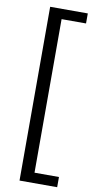

<svg xmlns="http://www.w3.org/2000/svg" viewBox="-107 -829 531 1075"><g transform="rotate(10 159.0 -292.0)"><path d="M301 202H87V-786H301V-729H162V144H301Z"/></g></svg>

Font: Repo Regular
Style: Regular
Weight: 400
Designer: Stefan Peev
Foundry: Context Ltd
Version: Version 1.502